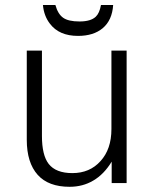

<svg xmlns="http://www.w3.org/2000/svg" viewBox="-20 -717 623 753"><path d="M476.6 -518.6H417V-210.9Q417 -131.8 374 -85Q332 -38.1 263.7 -38.1Q199.2 -38.1 170.9 -74.2Q144.5 -108.4 144.5 -183.6V-518.6H85V-168.9Q85 -79.1 127.9 -31.2Q169.9 15.6 252.9 15.6Q304.7 15.6 345.7 -8.8Q387.7 -33.2 418 -83V1H476.6ZM376 -697.3Q370.1 -665 355.5 -651.4Q335.9 -632.8 292 -632.8Q248 -632.8 227.5 -647.5Q207 -662.1 197.3 -697.3H148.4Q152.3 -654.3 175.8 -624Q211.9 -576.2 286.1 -576.2Q346.7 -576.2 382.8 -606.4Q419.9 -637.7 423.8 -697.3Z"/></svg>

Font: Dotum
Style: Regular
Weight: 400
Version: Version 2.21